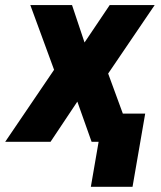

<svg xmlns="http://www.w3.org/2000/svg" viewBox="-64 -548 623 742"><path d="M214.4 -528.3 262.7 -383.8 359.9 -528.3H533.7L354 -263.7L450.7 0H290L234.9 -155.3L131.3 0H-43.9L145 -278.3L53.2 -528.3ZM497.1 -108.9 448.2 173.8H287.1L335.9 -108.9Z"/></svg>

Font: Roboto Black
Style: Italic
Weight: 900
Italic angle: -12°
Designer: Christian Robertson
Foundry: Google
Version: Version 3.0; 2020